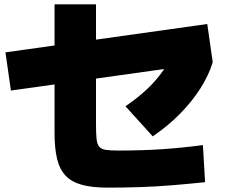

<svg xmlns="http://www.w3.org/2000/svg" viewBox="-20 -815 1040 880"><path d="M473 45Q404 45 357 32.5Q310 20 282 -8.5Q254 -37 242 -85.5Q230 -134 230 -205V-795H420V-245Q420 -203 422.5 -178.5Q425 -154 435 -142.5Q445 -131 465.5 -128Q486 -125 522 -125Q629 -125 720.5 -131Q812 -137 910 -150L920 20Q843 28 770 34Q697 40 624 42.5Q551 45 473 45ZM30 -400 5 -575 930 -705 955 -530ZM555 -328Q611 -366 654 -406.5Q697 -447 728 -492Q759 -537 780 -588L955 -530Q937 -470 898 -409Q859 -348 803.5 -292Q748 -236 680 -190Z"/></svg>

Font: M PLUS 2 Black
Style: Regular
Weight: 900
Designer: Coji Morishita
Foundry: UNDERFOREST DESIGN
Version: Version 1.001